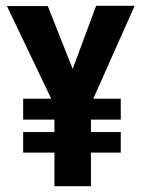

<svg xmlns="http://www.w3.org/2000/svg" viewBox="-20 -643 490 663"><path d="M294 0H168V-116H60V-187H168V-230H60V-302H157L4 -622H145L231 -405L312 -623H445L302 -302H397V-230H294V-187H397V-116H294Z"/></svg>

Font: Inconsolata SemiCondensed Black
Style: Regular
Weight: 900
Width: 4
Monospace: yes
Designer: Raph Levien, Cyreal, Brenton Simpson
Foundry: Raph Levien, Cyreal, Google
Version: Version 3.001; ttfautohint (v1.8.2.53-6de2)